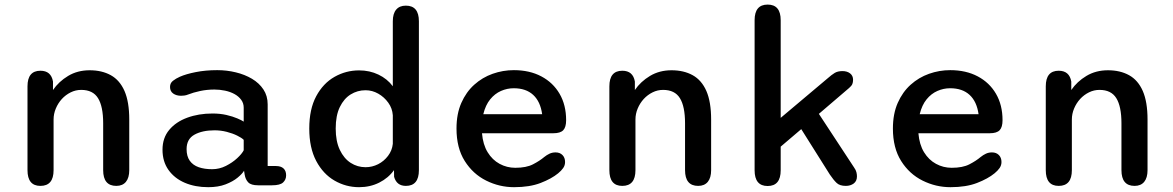

<svg xmlns="http://www.w3.org/2000/svg" viewBox="-20 -786 4992 817"><path d="M475 5Q419 5 419 -62V-261.5Q419 -333 397.2 -368.2Q375.5 -403.5 325.5 -403.5Q302 -403.5 280.8 -393Q259.5 -382.5 243.2 -364.8Q227 -347 217.5 -324.2Q208 -301.5 208 -277.5V-62Q208 5 152 5Q97 5 97 -62V-418.5Q97 -485 152 -485Q197.5 -485 205.5 -439V-403Q230 -439 270 -463Q310 -487 361.5 -487Q413.5 -487 451.5 -466Q489.5 -445 509.8 -398.8Q530 -352.5 530 -277.5V-62Q530 -29.5 515.8 -12.2Q501.5 5 475 5Z M1078.5 2.5Q1048.5 2.5 1036.5 -9.8Q1024.5 -22 1021 -43.5L1018.5 -59.5Q1011 -46.5 991 -30Q971 -13.5 939.8 -1.5Q908.5 10.5 866 10.5Q810.5 10.5 766.5 -8.2Q722.5 -27 697 -62.8Q671.5 -98.5 671.5 -149Q671.5 -199 700 -233.2Q728.5 -267.5 776.8 -285.2Q825 -303 884.5 -303Q916.5 -303 943.5 -296.8Q970.5 -290.5 989.8 -282.2Q1009 -274 1017 -268.5V-328Q1017 -347 1006.2 -361.5Q995.5 -376 977.8 -385.8Q960 -395.5 937.8 -400.2Q915.5 -405 892.5 -405Q861 -405 831.8 -398.8Q802.5 -392.5 781 -384Q772.5 -380.5 764.5 -379.5Q756.5 -378.5 750.5 -378.5Q730.5 -378.5 717 -388Q703.5 -397.5 703.5 -416Q703.5 -432.5 716 -442.2Q728.5 -452 745.5 -459.5Q771.5 -471 813 -479.2Q854.5 -487.5 904.5 -487.5Q945 -487.5 983.2 -478.2Q1021.5 -469 1052.2 -450.8Q1083 -432.5 1101 -405.2Q1119 -378 1119 -342V-79.5H1154Q1175.5 -79.5 1186.5 -69.2Q1197.5 -59 1197.5 -40Q1197.5 -21.5 1184.5 -9.5Q1171.5 2.5 1137.5 2.5ZM1017 -191Q1008.5 -199.5 989.2 -209Q970 -218.5 944.8 -225Q919.5 -231.5 893 -231.5Q841 -231.5 807.5 -213Q774 -194.5 774 -151.5Q774 -121 787.5 -102Q801 -83 825.5 -74.5Q850 -66 882.5 -66Q913.5 -66 941.2 -80Q969 -94 989.2 -112.8Q1009.5 -131.5 1017 -146.5Z M1707 5Q1668 5 1657 -33.5L1656.5 -62Q1632.5 -28.5 1593.8 -9Q1555 10.5 1508 10.5Q1452 10.5 1403.5 -17.5Q1355 -45.5 1325.5 -101.2Q1296 -157 1296 -239Q1296 -321.5 1325.5 -376.5Q1355 -431.5 1403.5 -459Q1452 -486.5 1508 -486.5Q1553 -486.5 1590.5 -468.5Q1628 -450.5 1651.5 -419V-695.5Q1651.5 -728 1665.8 -745Q1680 -762 1707 -762Q1762.5 -762 1762.5 -695.5V-62Q1762.5 5 1707 5ZM1651.5 -174V-295.5Q1649.5 -325 1632.2 -349Q1615 -373 1589.5 -387.5Q1564 -402 1535.5 -402Q1501 -402 1472.2 -384.2Q1443.5 -366.5 1426 -330.5Q1408.5 -294.5 1408.5 -239Q1408.5 -185 1426 -148.2Q1443.5 -111.5 1472.2 -93Q1501 -74.5 1535.5 -74.5Q1563.5 -74.5 1588.8 -87.2Q1614 -100 1631.2 -122.8Q1648.5 -145.5 1651.5 -174Z M2167.5 10.5Q2105 10.5 2048.8 -17.5Q1992.5 -45.5 1957.5 -101Q1922.5 -156.5 1922.5 -239Q1922.5 -301.5 1943 -348Q1963.5 -394.5 1998 -425.5Q2032.5 -456.5 2076.2 -472Q2120 -487.5 2166.5 -487.5Q2233.5 -487.5 2283.5 -461Q2333.5 -434.5 2361.2 -386.8Q2389 -339 2389 -274.5Q2389 -245 2376.8 -232Q2364.5 -219 2334.5 -219H2031Q2035 -171 2055 -138.2Q2075 -105.5 2106 -88.8Q2137 -72 2172.5 -72Q2219.5 -72 2248 -86.8Q2276.5 -101.5 2296 -118Q2306.5 -126.5 2318.2 -132Q2330 -137.5 2344 -137.5Q2362.5 -137.5 2373.5 -126.2Q2384.5 -115 2384.5 -96.5Q2384.5 -82.5 2376.5 -71Q2368.5 -59.5 2355 -48.5Q2327 -25.5 2280.5 -7.5Q2234 10.5 2167.5 10.5ZM2036.5 -300H2287Q2279.5 -354 2248.8 -382.2Q2218 -410.5 2166 -410.5Q2138 -410.5 2111.8 -399Q2085.5 -387.5 2065.8 -363.2Q2046 -339 2036.5 -300Z M2951 5Q2895 5 2895 -62V-261.5Q2895 -333 2873.2 -368.2Q2851.5 -403.5 2801.5 -403.5Q2778 -403.5 2756.8 -393Q2735.5 -382.5 2719.2 -364.8Q2703 -347 2693.5 -324.2Q2684 -301.5 2684 -277.5V-62Q2684 5 2628 5Q2573 5 2573 -62V-418.5Q2573 -485 2628 -485Q2673.5 -485 2681.5 -439V-403Q2706 -439 2746 -463Q2786 -487 2837.5 -487Q2889.5 -487 2927.5 -466Q2965.5 -445 2985.8 -398.8Q3006 -352.5 3006 -277.5V-62Q3006 -29.5 2991.8 -12.2Q2977.5 5 2951 5Z M3246.5 5.5Q3191 5.5 3191 -61.5V-700Q3191 -766.5 3246.5 -766.5Q3302 -766.5 3302 -700V-284.5L3501.5 -452.5Q3519 -468 3532 -475.8Q3545 -483.5 3565 -483.5Q3584.5 -483.5 3597.2 -473.8Q3610 -464 3610 -446.5Q3610 -436 3606.8 -428.2Q3603.5 -420.5 3593 -411.5L3464.5 -301.5L3614.5 -73Q3622 -62.5 3624.2 -53.2Q3626.5 -44 3626.5 -35.5Q3626.5 -15.5 3612.8 -5.2Q3599 5 3579 5Q3553 5 3539.8 -7.8Q3526.5 -20.5 3511 -43.5L3389.5 -236.5L3302 -162V-61.5Q3302 5.5 3246.5 5.5Z M4024.5 10.5Q3962 10.5 3905.8 -17.5Q3849.5 -45.5 3814.5 -101Q3779.5 -156.5 3779.5 -239Q3779.5 -301.5 3800 -348Q3820.5 -394.5 3855 -425.5Q3889.5 -456.5 3933.2 -472Q3977 -487.5 4023.5 -487.5Q4090.5 -487.5 4140.5 -461Q4190.5 -434.5 4218.2 -386.8Q4246 -339 4246 -274.5Q4246 -245 4233.8 -232Q4221.5 -219 4191.5 -219H3888Q3892 -171 3912 -138.2Q3932 -105.5 3963 -88.8Q3994 -72 4029.5 -72Q4076.5 -72 4105 -86.8Q4133.5 -101.5 4153 -118Q4163.5 -126.5 4175.2 -132Q4187 -137.5 4201 -137.5Q4219.5 -137.5 4230.5 -126.2Q4241.5 -115 4241.5 -96.5Q4241.5 -82.5 4233.5 -71Q4225.5 -59.5 4212 -48.5Q4184 -25.5 4137.5 -7.5Q4091 10.5 4024.5 10.5ZM3893.5 -300H4144Q4136.5 -354 4105.8 -382.2Q4075 -410.5 4023 -410.5Q3995 -410.5 3968.8 -399Q3942.5 -387.5 3922.8 -363.2Q3903 -339 3893.5 -300Z M4808 5Q4752 5 4752 -62V-261.5Q4752 -333 4730.2 -368.2Q4708.5 -403.5 4658.5 -403.5Q4635 -403.5 4613.8 -393Q4592.5 -382.5 4576.2 -364.8Q4560 -347 4550.5 -324.2Q4541 -301.5 4541 -277.5V-62Q4541 5 4485 5Q4430 5 4430 -62V-418.5Q4430 -485 4485 -485Q4530.5 -485 4538.5 -439V-403Q4563 -439 4603 -463Q4643 -487 4694.5 -487Q4746.5 -487 4784.5 -466Q4822.5 -445 4842.8 -398.8Q4863 -352.5 4863 -277.5V-62Q4863 -29.5 4848.8 -12.2Q4834.5 5 4808 5Z"/></svg>

Font: Sono ExtraLight Monospace Medium
Style: Regular
Weight: 500
Version: Version 2.112